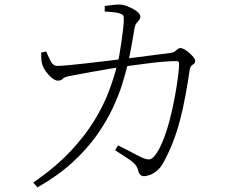

<svg xmlns="http://www.w3.org/2000/svg" viewBox="-20 -776 1040 836"><path d="M606 -9Q598 -9 591.5 -14.5Q585 -20 582 -33Q577 -52 563.5 -65Q550 -78 529 -91Q508 -104 481 -122L494 -143Q512 -134 533.5 -123Q555 -112 573 -102.5Q591 -93 600 -89Q620 -81 630.5 -82Q641 -83 652 -96Q672 -120 689 -162Q706 -204 719 -254Q732 -304 741 -353Q750 -402 755 -441Q760 -480 760 -499Q760 -510 748 -510Q726 -510 694 -507.5Q662 -505 627.5 -500.5Q593 -496 562.5 -492Q532 -488 511 -485Q486 -481 451.5 -475.5Q417 -470 382.5 -463.5Q348 -457 320.5 -452Q293 -447 282 -445Q259 -440 252.5 -432.5Q246 -425 232 -425Q220 -425 205.5 -437Q191 -449 180 -464.5Q169 -480 166 -489Q161 -502 160 -518Q159 -534 159 -547L181 -552Q189 -533 200 -511Q211 -489 230 -489Q246 -489 282.5 -492.5Q319 -496 367.5 -501.5Q416 -507 468.5 -513.5Q521 -520 571 -526Q621 -532 660.5 -537.5Q700 -543 720 -545Q734 -547 741 -552Q748 -557 753.5 -562Q759 -567 766 -567Q772 -567 783 -561Q794 -555 804.5 -545.5Q815 -536 822.5 -527Q830 -518 830 -512Q830 -503 825 -499Q820 -495 814 -490Q808 -485 806 -472Q797 -412 787 -357.5Q777 -303 764 -253.5Q751 -204 733.5 -158.5Q716 -113 693 -71Q682 -49 666 -35Q650 -21 634.5 -15Q619 -9 606 -9ZM125 19Q223 -49 287 -117.5Q351 -186 391 -251.5Q431 -317 453.5 -377Q476 -437 489 -488Q494 -505 499 -532.5Q504 -560 508.5 -591.5Q513 -623 516 -649.5Q519 -676 519 -689Q520 -703 516.5 -708.5Q513 -714 500 -718Q487 -722 468 -723.5Q449 -725 436 -726V-750Q451 -752 471 -754.5Q491 -757 503 -756Q515 -756 530 -750.5Q545 -745 559 -737.5Q573 -730 582 -721Q591 -712 591 -704Q591 -695 586 -689.5Q581 -684 574.5 -675.5Q568 -667 565 -649Q562 -631 557 -601.5Q552 -572 546 -542Q540 -512 535 -492Q527 -458 512 -409.5Q497 -361 470 -303.5Q443 -246 400 -185.5Q357 -125 294 -67.5Q231 -10 143 40Z"/></svg>

Font: Noto Serif SC ExtraLight
Style: Regular
Weight: 200
Designer: Ryoko NISHIZUKA 西塚涼子 (kana & ideographs); Frank Grießhammer (Latin, Greek & Cyrillic); Wenlong ZHANG 张文龙 (bopomofo); San
Foundry: Adobe
Version: Version 2.002-H1;hotconv 1.1.0;makeotfexe 2.6.0